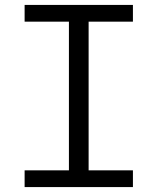

<svg xmlns="http://www.w3.org/2000/svg" viewBox="-20 -760 640 780"><path d="M80 0H520V-68H340V-672H520V-740H80V-672H260V-68H80Z"/></svg>

Font: IBM Mono
Style: Regular
Weight: 400
Monospace: yes
Designer: Mike Abbink, Paul van der Laan, Pieter van Rosmalen
Foundry: Bold Monday
Version: Version 2.3